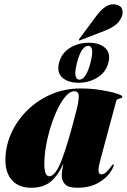

<svg xmlns="http://www.w3.org/2000/svg" viewBox="-20 -875 598 905"><path d="M453 -121Q442 -80 444.8 -66.5Q447.5 -53 458 -53Q468 -53 478.5 -61.5Q489 -70 504.5 -91Q509 -97 510.2 -98.5Q511.5 -100 513.5 -100Q519.5 -100 512.5 -85Q494.5 -45.5 451.2 -17.8Q408 10 344 10Q302.5 10 286.8 -6.2Q271 -22.5 271 -51Q271 -60 273.5 -74.8Q276 -89.5 279 -104Q252.5 -46 218 -18Q183.5 10 127 10Q69 10 37.2 -24.8Q5.5 -59.5 5.5 -120Q5.5 -184.5 32.2 -245Q59 -305.5 107 -353.5Q155 -401.5 219.5 -429.8Q284 -458 359.5 -458Q410 -458 455 -450.8Q500 -443.5 528.2 -434.5Q556.5 -425.5 556.5 -420Q556.5 -414 550 -412.2Q543.5 -410.5 536.5 -408.2Q529.5 -406 527.5 -398ZM189 -103.5Q189 -68.5 195.8 -56.2Q202.5 -44 212 -44Q242.5 -44 272.8 -125.8Q303 -207.5 341 -357.5Q351.5 -398 351.2 -421.5Q351 -445 330 -445Q311 -445 291 -422.8Q271 -400.5 252.8 -363.5Q234.5 -326.5 220.2 -281.5Q206 -236.5 197.5 -190.2Q189 -144 189 -103.5ZM435 -801Q480.5 -862 524.5 -854Q550.5 -849 555.8 -830.8Q561 -812.5 554 -796.5Q543 -770.5 521.8 -755.5Q500.5 -740.5 476 -731L357.5 -685Q353.5 -683.5 352 -685.5Q351 -687.5 354 -692ZM350 -485Q301 -485 273.8 -509.2Q246.5 -533.5 258.5 -579.5Q270.5 -625.5 310 -649.5Q349.5 -673.5 398.5 -673.5Q449.5 -673.5 476 -648.8Q502.5 -624 491 -579.5Q479.5 -535 440 -510Q400.5 -485 350 -485ZM396 -659Q381.5 -659 368 -641.2Q354.5 -623.5 343 -579.5Q332 -537 336 -518.2Q340 -499.5 354.5 -499.5Q369 -499.5 382.2 -518.5Q395.5 -537.5 406.5 -579.5Q417.5 -622.5 413.8 -640.8Q410 -659 396 -659Z"/></svg>

Font: Fraunces 144pt S000 Black
Style: Italic
Weight: 900
Italic angle: -16°
Version: Version 1.000; ttfautohint (v1.8.3)